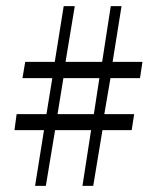

<svg xmlns="http://www.w3.org/2000/svg" viewBox="-20 -618 510 624"><path d="M339 -364H435L443 -417H346L375 -598H340L312 -417H193L223 -598H187L158 -417H62L53 -364H150L131 -247H34L27 -195H123L94 -14H129L159 -195H276L248 -14H283L313 -195H408L416 -247H319ZM285 -247H167L186 -364H303Z"/></svg>

Font: Libertinus Sans
Style: Regular
Weight: 400
Designer: Philipp H. Poll, Khaled Hosny
Foundry: Caleb Maclennan
Version: Version 7.050;RELEASE